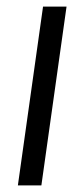

<svg xmlns="http://www.w3.org/2000/svg" viewBox="-20 -560 255 580"><path d="M181 -540 105 0H34L110 -540Z"/></svg>

Font: Pathway Extreme Condensed Light
Style: Italic
Weight: 300
Width: 3
Italic angle: -8°
Version: Version 1.001;gftools[0.9.26]